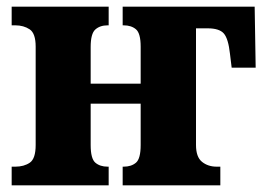

<svg xmlns="http://www.w3.org/2000/svg" viewBox="-20 -556 798 576"><path d="M15 0H306V-56H303Q280 -56 266 -68Q252 -80 252 -121V-245H402V-121Q402 -80 388 -68Q374 -56 351 -56H348V0H641V-56H630Q604 -56 586 -70.5Q568 -85 568 -121V-471H603Q638 -471 651.5 -455.5Q665 -440 670 -394L675 -353H747L744 -536H348V-480H351Q374 -480 388 -468Q402 -456 402 -416V-305H252V-415Q252 -455 266 -467.5Q280 -480 303 -480H306V-536H15V-480H26Q51 -480 69 -468Q87 -456 87 -416V-121Q87 -80 69.5 -68Q52 -56 26 -56H15Z"/></svg>

Font: Noto Serif SemiCondensed Extra
Style: Regular
Weight: 800
Width: 4
Designer: Monotype Design Team
Foundry: Monotype Imaging Inc.
Version: Version 1.002